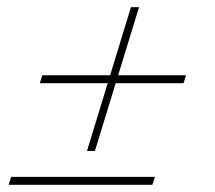

<svg xmlns="http://www.w3.org/2000/svg" viewBox="-20 -513 598 533"><path d="M343.5 -493H366L243.5 -94H221.5ZM97.5 -304H496.5L489.5 -282H90.5ZM11 -22H410L403 0H4Z"/></svg>

Font: Newsreader 60pt ExtraLight
Style: Italic
Weight: 250
Italic angle: -17°
Designer: Hugues Gentile
Foundry: Production Type
Version: Version 1.003